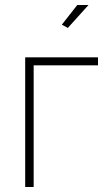

<svg xmlns="http://www.w3.org/2000/svg" viewBox="-20 -750 436 770"><path d="M252 -638 228 -651 290 -730H335ZM81 0V-520H373V-488H115V0Z"/></svg>

Font: Raleway-v4020 ExtraLight
Style: Regular
Weight: 275
Designer: Matt McInerney, Pablo Impallari, Rodrigo Fuenzalida
Foundry: Matt McInerney, Pablo Impallari, Rodrigo Fuenzalida
Version: Version 4.020;PS 004.020;hotconv 1.0.88;makeotf.lib2.5.64775